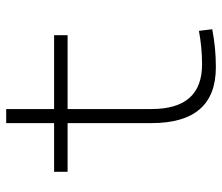

<svg xmlns="http://www.w3.org/2000/svg" viewBox="-69 -645 724 626"><g transform="rotate(-90 293.0 -332.0)"><path d="M386.7 9.8C431.2 9.8 468.8 5.9 510.7 -2L505.4 -45.4C470.7 -39.1 437 -35.2 396.5 -35.2C298.8 -35.2 250.5 -89.8 250.5 -200.2V-473.6H491.2V-517.6H250.5V-673.8H204.6V-517.6H45.9V-473.6H204.6V-200.2C204.6 -60.1 265.1 9.8 386.7 9.8Z"/></g></svg>

Font: Cascadia Mono PL ExtraLight
Style: Regular
Weight: 200
Monospace: yes
Designer: Aaron Bell
Foundry: Saja Typeworks
Version: Version 2404.023